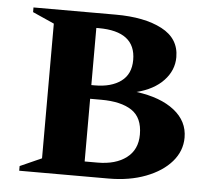

<svg xmlns="http://www.w3.org/2000/svg" viewBox="-45 -608 720 656"><g transform="rotate(5 315.0 -280.0)"><path d="M44 0V-16L118 -49V-511L44 -544V-560H326Q425 -560 485 -528.5Q545 -497 545 -433Q545 -388 512 -353Q479 -318 420 -303Q503 -292 550 -255Q597 -218 597 -162Q597 -116 565.5 -79.5Q534 -43 478 -21.5Q422 0 350 0ZM272 -509H264V-313H276Q332 -313 365.5 -337.5Q399 -362 399 -411Q399 -509 272 -509ZM302 -266H264V-51H308Q370 -51 407 -79Q444 -107 444 -159Q444 -217 407 -241.5Q370 -266 302 -266Z"/></g></svg>

Font: Spectral SC
Style: Bold
Weight: 700
Designer: Jean-Baptiste Levee
Foundry: Production Type
Version: Version 2.001